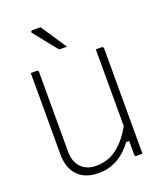

<svg xmlns="http://www.w3.org/2000/svg" viewBox="-171 -1052 992 1179"><g transform="rotate(-20 325.0 -462.0)"><path d="M560 0Q554 0 547.5 0Q541 0 534.5 0Q528 0 521 0Q519 0 517 -0.5Q515 -1 514 -2Q513 -3 512 -4.5Q511 -6 510.5 -7.5Q510 -9 510 -11Q510 -97 510 -183Q510 -269 510 -355.5Q510 -442 510 -528Q510 -614 510 -700Q517 -700 523.5 -700Q530 -700 536.5 -700Q543 -700 549 -700Q552 -700 554.5 -698.5Q557 -697 558.5 -694.5Q560 -692 560 -689Q560 -616 560 -542Q560 -468 560 -394.5Q560 -321 560 -247.5Q560 -174 560 -100Q560 -75 560 -50Q560 -25 560 0ZM268 20Q223 20 189 7Q155 -6 132 -30.5Q109 -55 97 -89.5Q85 -124 85 -167Q85 -230 85 -301Q85 -372 85 -448Q85 -524 85 -601Q85 -626 85 -650.5Q85 -675 85 -700Q95 -700 104.5 -700Q114 -700 124 -700Q127 -700 129.5 -698.5Q132 -697 133.5 -694.5Q135 -692 135 -689Q135 -602 135 -514Q135 -426 135 -339.5Q135 -253 135 -169Q135 -102 171 -64.5Q207 -27 270 -27Q317 -27 361 -45.5Q405 -64 447.5 -110Q490 -156 531 -238V-101H490Q463 -64 430 -37Q397 -10 357 5Q317 20 268 20ZM237 -944Q258 -913 276 -886Q294 -859 312 -832.5Q330 -806 349 -776Q343 -776 336.5 -776Q330 -776 323 -776Q316 -776 309 -776Q303 -776 298.5 -778.5Q294 -781 292 -784Q271 -810 257 -827.5Q243 -845 231.5 -859.5Q220 -874 207 -890.5Q194 -907 176 -929Q172 -934 174.5 -939Q177 -944 183 -944Q193 -944 200.5 -944Q208 -944 217 -944Q226 -944 237 -944Z"/></g></svg>

Font: Recursive Sans Linear Light
Style: Regular
Weight: 300
Version: Version 1.085